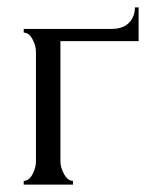

<svg xmlns="http://www.w3.org/2000/svg" viewBox="-20 -498 406 518"><path d="M143 -387V-63Q143 -46 153 -28Q163 -10 177 -10V0H44V-10Q58 -10 67.5 -27.5Q77 -45 77 -63V-358Q77 -375 67.5 -392.5Q58 -410 44 -410V-420H281Q312 -420 328 -436.5Q344 -453 344 -478H354V-387Z"/></svg>

Font: Forum
Style: Regular
Weight: 400
Designer: Denis Masharov
Foundry: Denis Masharov
Version: Version 1.000